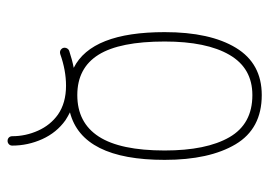

<svg xmlns="http://www.w3.org/2000/svg" viewBox="-121 -573 701 499"><g transform="rotate(-90 229.5 -323.5)"><path d="M371.1 -246.1Q371.1 -362.8 336.7 -418Q302.2 -473.1 231.9 -473.1Q160.2 -473.1 124 -417.2Q87.9 -361.3 87.9 -246.1Q87.9 -137.7 122.3 -77.9Q156.7 -18.1 231.9 -18.1Q301.8 -18.1 336.4 -77.6Q371.1 -137.2 371.1 -246.1ZM63.5 -246.1Q63.5 -460.4 187 -492.2Q176.3 -497.6 166.5 -503.9Q134.3 -526.9 117.4 -564.2Q100.6 -601.6 100.6 -642.1Q100.6 -647.5 104.2 -650.9Q107.9 -654.3 112.8 -654.3Q118.2 -654.3 121.6 -650.9Q125 -647.5 125 -642.1Q125 -607.4 139.4 -575.2Q153.8 -543 181.2 -523.4Q211.4 -502.4 256.3 -502.4Q296.4 -502.4 338.9 -517.6Q340.3 -518.1 342.8 -518.1Q347.7 -518.1 351.3 -514.6Q355 -511.2 355 -505.9Q355 -502 352.5 -498.5Q350.1 -495.1 346.7 -494.1Q323.2 -486.3 302.7 -482.4Q395.5 -436 395.5 -246.1Q395.5 -127.9 354.7 -60.8Q314 6.3 231.9 6.3Q144.5 6.3 104 -61.8Q63.5 -129.9 63.5 -246.1Z"/></g></svg>

Font: Velvelyne Light
Style: Regular
Weight: 200
Designer: Manon Van der Borght et Mariel Nils
Foundry: Velvetyne
Version: Version 1.070